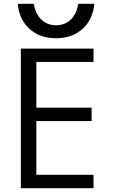

<svg xmlns="http://www.w3.org/2000/svg" viewBox="-20 -984 590 1004"><path d="M89 0V-730H469V-660H170V-421H459V-351H170V-70H469V0ZM273 -784Q189 -784 134.5 -833Q80 -882 73 -964H157Q165 -912 196 -882Q227 -852 273 -852Q320 -852 350.5 -882Q381 -912 389 -964H473Q466 -882 411.5 -833Q357 -784 273 -784Z"/></svg>

Font: M PLUS Code Latin SemiExpanded
Style: Regular
Weight: 400
Width: 6
Designer: Coji Morishita
Foundry: UNDERFOREST DESIGN
Version: Version 1.002; ttfautohint (v1.8.3)